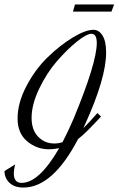

<svg xmlns="http://www.w3.org/2000/svg" viewBox="-40 -834 533 863"><path d="M398 -326 414 -310Q342 -232 311 -209Q197 9 65 9Q26 9 3.5 -11.5Q-19 -32 -20 -65L28 -95Q22 -71 22 -55Q22 -12 57 -12Q136 -12 226 -168Q201 -163 180 -163Q125 -163 82 -199Q39 -235 39 -301Q39 -371 78.5 -446.5Q118 -522 173.5 -576Q229 -630 286.5 -665Q344 -700 380 -700Q405 -700 421 -674Q437 -648 437 -598Q437 -482 341 -272Q340 -269 338 -265Q336 -261 335 -258Q361 -284 398 -326ZM204 -189Q223 -189 241 -195Q269 -249 291 -301Q395 -552 395 -641Q395 -682 371 -682Q349 -682 305 -646.5Q261 -611 215.5 -558.5Q170 -506 136 -435Q102 -364 102 -304Q102 -250 131.5 -219.5Q161 -189 204 -189ZM461 -782H288L297 -814H473Z"/></svg>

Font: Dynalight
Style: Regular
Weight: 400
Designer: Astigmatic (AOETI)
Foundry: Astigmatic (AOETI)
Version: Version 1.000